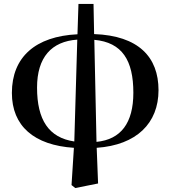

<svg xmlns="http://www.w3.org/2000/svg" viewBox="-20 -725 860 969"><path d="M355 -11C226 -30 167 -120 167 -283C167 -436 240 -516 370 -525ZM341 209 360 224 475 201 468 21C669 7 780 -103 780 -270C780 -437 679 -545 455 -553L452 -705H376L371 -552C159 -542 40 -437 40 -256C40 -89 152 8 353 21ZM456 -524C597 -511 653 -420 653 -257C653 -104 590 -21 467 -9Z"/></svg>

Font: Noto Serif CJK TC
Style: Bold
Weight: 700
Designer: Ryoko NISHIZUKA 西塚涼子 (kana & ideographs); Frank Grießhammer (Latin, Greek & Cyrillic); Wenlong ZHANG 张文龙 (bopomofo); San
Foundry: Adobe
Version: Version 2.001;hotconv 1.1.0;makeotfexe 2.6.0